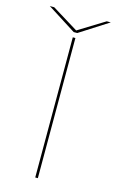

<svg xmlns="http://www.w3.org/2000/svg" viewBox="-151 -734 474 780"><g transform="rotate(15 86.0 -344.0)"><path d="M81 0H92V-589.5H81ZM79 -611H94L214.5 -688H197.5L87 -620L-23.5 -688H-42Z"/></g></svg>

Font: Anybody Expanded Thin
Style: Regular
Weight: 250
Width: 7
Version: Version 1.113;gftools[0.9.25]